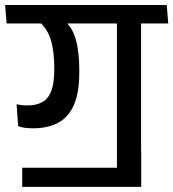

<svg xmlns="http://www.w3.org/2000/svg" viewBox="-40 -654 679 752"><path d="M418 3H47V78H513V-62.5H418ZM512.5 -587.5H418V0H512.5ZM371.5 -562H619L613 -634.5H365.5ZM-14 -562H591L585 -634.5H-20ZM212.5 -573H109Q145.5 -543 159 -497.8Q172.5 -452.5 172.5 -391V-379.5Q172.5 -328 160.8 -297.5Q149 -267 125.5 -254Q102 -241 67.5 -241Q55.5 -241 45.2 -242.2Q35 -243.5 25 -245.5L31 -160Q42 -155.5 57.5 -153.5Q73 -151.5 89.5 -151.5Q148 -151.5 188.5 -173.5Q229 -195.5 249.8 -243.8Q270.5 -292 270.5 -370V-382Q270.5 -449 257.5 -497.2Q244.5 -545.5 212.5 -573Z"/></svg>

Font: Anek Devanagari Medium Medium
Style: Regular
Weight: 500
Version: Version 1.003